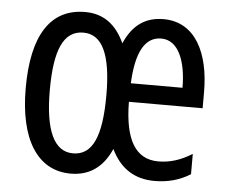

<svg xmlns="http://www.w3.org/2000/svg" viewBox="-45 -598 784 659"><g transform="rotate(5 347.5 -268.5)"><path d="M493 -546C430 -546 387 -515 359 -451C330 -515 285 -547 223 -547C101 -547 42 -448 42 -269C42 -95 105 10 221 10C286 10 332 -23 360 -87C391 -23 440 10 510 10C556 10 596 -1 633 -24V-94C593 -69 556 -58 517 -58C439 -58 400 -122 399 -253H653V-309C653 -441 604 -546 493 -546ZM491 -479C551 -479 578 -407 578 -317H400C405 -427 436 -479 491 -479ZM223 -476C289 -476 320 -407 320 -269C320 -126 290 -60 223 -60C158 -60 125 -130 125 -269C125 -407 154 -476 223 -476Z"/></g></svg>

Font: Noto Sans Thai Looped ExtraCondensed
Style: Regular
Weight: 400
Width: 2
Designer: Sasikarn Vongin, Ben Mitchell
Foundry: The Fontpad Ltd
Version: Version 1.001